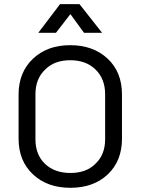

<svg xmlns="http://www.w3.org/2000/svg" viewBox="-20 -893 676 923"><path d="M470.7 -735.4H383.8L318.4 -825.2L249 -735.4H164.1L268.6 -873H362.3ZM150.4 -439.5V-223.6Q150.4 -149.4 196.3 -105.5Q242.2 -61.5 318.4 -61.5Q394.5 -61.5 437.5 -104.5Q485.4 -148.4 485.4 -223.6V-439.5Q485.4 -513.7 439.5 -558.6Q393.6 -603.5 317.9 -603.5Q242.2 -603.5 198.2 -559.6Q150.4 -515.6 150.4 -439.5ZM69.3 -438.5Q69.3 -544.9 138.2 -610.4Q207 -675.8 317.4 -675.8Q427.7 -675.8 497.1 -611.3Q566.4 -546.9 566.4 -438.5V-226.6Q566.4 -119.1 498 -54.7Q429.7 9.8 318.4 9.8Q207 9.8 138.7 -54.7Q69.3 -119.1 69.3 -226.6Z"/></svg>

Font: BF_TEXT
Style: Regular
Weight: 400
Foundry: EA DICE
Version: Version 1.404